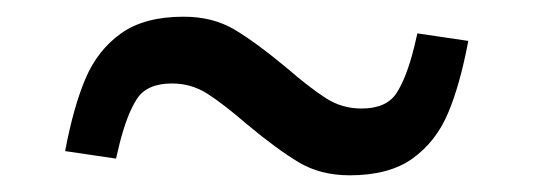

<svg xmlns="http://www.w3.org/2000/svg" viewBox="-20 -395 640 230"><path d="M276 -246Q247 -271 228 -283Q209 -295 186 -295Q156 -295 144 -276.5Q132 -258 123 -222Q121 -214 119 -205L58 -214Q68 -267 82.5 -301Q97 -335 125 -355Q153 -375 200 -375Q235 -375 261 -359.5Q287 -344 323 -314Q352 -289 371 -277Q390 -265 413 -265Q443 -265 455 -283.5Q467 -302 476 -338Q478 -347 480 -355L541 -346Q531 -293 516.5 -259Q502 -225 474 -205Q446 -185 399 -185Q364 -185 338 -200.5Q312 -216 276 -246Z"/></svg>

Font: Wittgenstein
Style: Regular
Weight: 400
Designer: Jörg Drees
Foundry: Jörg Drees
Version: Version 1.003;Glyphs 3.1.2 (3151)